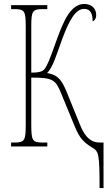

<svg xmlns="http://www.w3.org/2000/svg" viewBox="-20 -740 548 970"><path d="M483 210H503V-20H482C424 -20 398 -76 385 -108L315 -280C286 -351 260 -363 218 -371C247 -400 263 -457 293 -539C330 -641 363 -695 405 -695C436 -695 448 -673 448 -632C456 -635 466 -644 466 -664C466 -692 448 -720 406 -720C337 -720 301 -632 271 -551C245 -479 228 -430 215 -407C203 -387 200 -373 138 -373V-607C138 -683 144 -694 194 -694H219V-714H36V-694H54C104 -694 110 -683 110 -607V-108C110 -31 104 -20 54 -20H36V0H219V-20H194C143 -20 138 -31 138 -112V-348C248 -348 261 -337 289 -268L359 -98C383 -40 405 -20 443 4C479 24 483 34 483 210Z"/></svg>

Font: Noto Serif ExtraCondensed Thin
Style: Regular
Weight: 100
Width: 2
Designer: Monotype Design Team
Foundry: Monotype Imaging Inc.
Version: Version 2.013